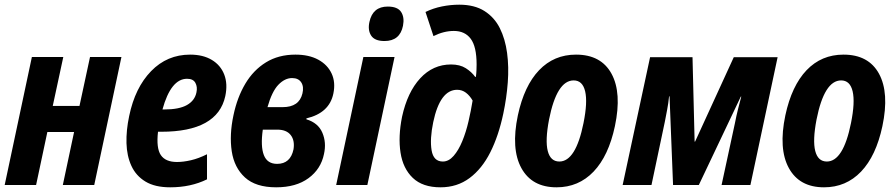

<svg xmlns="http://www.w3.org/2000/svg" viewBox="-22 -789 3819 819"><path d="M-2 0 114 -546H248L203 -337H317L362 -546H496L380 0H246L294 -226H180L132 0Z M704 10Q639 10 598.5 -14.5Q558 -39 538.5 -81.5Q519 -124 517.5 -178.5Q516 -233 529 -294Q554 -415 622.5 -485.5Q691 -556 789 -556Q844 -556 881.5 -533.5Q919 -511 934.5 -471Q950 -431 939 -379Q906 -227 666 -227H652Q644 -157 664 -127.5Q684 -98 733 -98Q760 -98 792.5 -105.5Q825 -113 861 -131V-24Q792 10 704 10ZM776 -453Q707 -453 671 -322H678Q742 -322 775.5 -341Q809 -360 816 -395Q821 -418 811.5 -435.5Q802 -453 776 -453Z M1156 10Q1069 10 1023 -32Q977 -74 966.5 -144Q956 -214 974 -298Q990 -374 1024.5 -432Q1059 -490 1112.5 -523Q1166 -556 1238 -556Q1296 -556 1335.5 -534.5Q1375 -513 1392.5 -475.5Q1410 -438 1400 -390Q1383 -307 1285 -284V-280Q1335 -265 1353 -223Q1371 -181 1360 -132Q1347 -68 1294 -29Q1241 10 1156 10ZM1224 -456Q1193 -456 1165.5 -427.5Q1138 -399 1119 -332H1184Q1254 -332 1268 -390Q1275 -419 1263 -437.5Q1251 -456 1224 -456ZM1160 -90Q1217 -90 1230 -152Q1236 -190 1218 -213Q1200 -236 1161 -236H1099Q1089 -165 1103.5 -127.5Q1118 -90 1160 -90Z M1618 -614Q1576 -614 1561 -637.5Q1546 -661 1554 -696Q1568 -761 1632 -761Q1674 -761 1689 -738Q1704 -715 1697 -679Q1684 -614 1618 -614ZM1412 0 1528 -546H1661L1545 0Z M1857 10Q1781 10 1739 -30Q1697 -70 1686.5 -138Q1676 -206 1693 -291Q1716 -396 1770.5 -455Q1825 -514 1902 -514Q1940 -514 1965 -498Q1990 -482 2005 -461H2008Q2010 -477 2010.5 -491Q2011 -505 2011 -514Q2011 -590 1986 -623.5Q1961 -657 1914 -657Q1871 -657 1827 -635L1793 -738Q1826 -754 1863 -761.5Q1900 -769 1937 -769Q2002 -769 2044.5 -742Q2087 -715 2110 -669Q2133 -623 2141 -563.5Q2149 -504 2144 -437.5Q2139 -371 2125 -305Q2105 -210 2069.5 -139.5Q2034 -69 1981 -29.5Q1928 10 1857 10ZM1867 -100Q1892 -100 1913 -124Q1934 -148 1950 -187Q1966 -226 1976.5 -271.5Q1987 -317 1994 -360Q1982 -381 1965.5 -393.5Q1949 -406 1928 -406Q1855 -406 1826 -268Q1811 -196 1819 -148Q1827 -100 1867 -100Z M2352 10Q2247 10 2202 -72Q2157 -154 2187 -297Q2214 -423 2277.5 -489.5Q2341 -556 2435 -556Q2542 -556 2586.5 -474.5Q2631 -393 2601 -251Q2574 -124 2510 -57Q2446 10 2352 10ZM2364 -100Q2434 -100 2467 -264Q2485 -353 2474 -399.5Q2463 -446 2425 -446Q2353 -446 2320 -279Q2303 -190 2314.5 -145Q2326 -100 2364 -100Z M2634 0 2751 -545H2932L2941 -185H2943L3108 -545H3295L3179 0H3056L3113 -264Q3119 -295 3126 -323Q3133 -351 3140 -377H3138L2959 0H2849L2834 -378H2832Q2829 -348 2824 -322Q2819 -296 2814 -270L2757 0Z M3493 10Q3388 10 3343 -72Q3298 -154 3328 -297Q3355 -423 3418.5 -489.5Q3482 -556 3576 -556Q3683 -556 3727.5 -474.5Q3772 -393 3742 -251Q3715 -124 3651 -57Q3587 10 3493 10ZM3505 -100Q3575 -100 3608 -264Q3626 -353 3615 -399.5Q3604 -446 3566 -446Q3494 -446 3461 -279Q3444 -190 3455.5 -145Q3467 -100 3505 -100Z"/></svg>

Font: Noto Sans Condensed
Style: Bold Italic
Weight: 700
Width: 3
Italic angle: -12°
Designer: Monotype Design Team
Foundry: Monotype Imaging Inc.
Version: Version 2.013; ttfautohint (v1.8.4.7-5d5b)